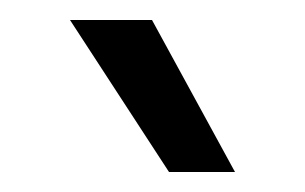

<svg xmlns="http://www.w3.org/2000/svg" viewBox="-20 -752 305 192"><path d="M50 -732H132L215 -580H149Z"/></svg>

Font: Bai Jamjuree
Style: Regular
Weight: 400
Designer: Katatrad Aksorn Co.,Ltd.
Foundry: Cadson Demak Co.,Ltd.
Version: Version 1.000; ttfautohint (v1.6)